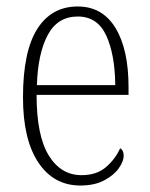

<svg xmlns="http://www.w3.org/2000/svg" viewBox="-20 -563 463 593"><path d="M228 10Q146 10 98.5 -61Q51 -132 51 -262Q51 -404 95 -473.5Q139 -543 220 -543Q296 -543 336.5 -477Q377 -411 377 -294V-270H93Q93 -144 130.5 -83Q168 -22 232 -22Q279 -22 308 -47.5Q337 -73 351 -105Q362 -99 362 -82Q362 -65 347 -43.5Q332 -22 302 -6Q272 10 228 10ZM336 -300Q335 -395 308 -453.5Q281 -512 220 -512Q158 -512 127.5 -455Q97 -398 94 -300Z"/></svg>

Font: Noto Serif Tamil Condensed ExtraLight
Style: Regular
Weight: 200
Width: 3
Designer: Indian Type Foundry, Tom Grace, and the Monotype Design Team
Foundry: Monotype Imaging Inc.
Version: Version 2.004; ttfautohint (v1.8.4.7-5d5b)